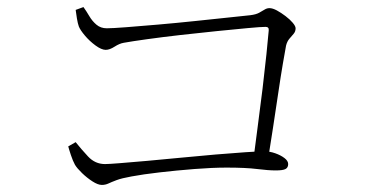

<svg xmlns="http://www.w3.org/2000/svg" viewBox="-20 -622 1040 543"><path d="M194 -594 216 -602Q224 -591 232.5 -576.5Q241 -562 253 -552Q265 -542 282 -542Q297 -542 336.5 -545Q376 -548 427.5 -552.5Q479 -557 531.5 -562.5Q584 -568 626.5 -572.5Q669 -577 688 -579Q704 -581 713 -586Q722 -591 728.5 -595Q735 -599 742 -599Q751 -599 763 -592.5Q775 -586 787.5 -576.5Q800 -567 808 -557.5Q816 -548 816 -542Q816 -533 810.5 -526.5Q805 -520 798.5 -512.5Q792 -505 789 -493Q786 -477 780 -442Q774 -407 767 -359.5Q760 -312 752 -260Q744 -208 736 -158H695Q701 -206 708.5 -261.5Q716 -317 722.5 -371Q729 -425 733.5 -468.5Q738 -512 740 -536Q741 -546 731 -546Q718 -546 680.5 -542.5Q643 -539 593 -534Q543 -529 490.5 -523Q438 -517 395 -511Q352 -505 330 -501Q318 -499 304 -490Q290 -481 279 -481Q267 -481 250 -493.5Q233 -506 220 -521.5Q207 -537 203 -547Q200 -555 197.5 -570Q195 -585 194 -594ZM173 -208 194 -220Q209 -201 229 -179.5Q249 -158 277 -158Q287 -158 318.5 -160.5Q350 -163 395.5 -167Q441 -171 491.5 -176Q542 -181 589.5 -185Q637 -189 674 -191.5Q711 -194 727 -194Q743 -194 758.5 -188.5Q774 -183 784.5 -175Q795 -167 795 -158Q795 -148 787.5 -144Q780 -140 760 -140Q739 -140 707 -144Q675 -148 621 -148Q581 -148 530 -144Q479 -140 431.5 -134.5Q384 -129 352 -123Q324 -118 309.5 -112.5Q295 -107 286.5 -103Q278 -99 268 -99Q257 -99 241.5 -109Q226 -119 212 -132.5Q198 -146 192 -156Q186 -167 180.5 -183.5Q175 -200 173 -208Z"/></svg>

Font: Noto Serif TC
Style: Regular
Weight: 200
Designer: Ryoko NISHIZUKA 西塚涼子 (kana & ideographs); Frank Grießhammer (Latin, Greek & Cyrillic); Wenlong ZHANG 张文龙 (bopomofo); San
Foundry: Adobe
Version: Version 2.001;hotconv 1.1.0;makeotfexe 2.6.0